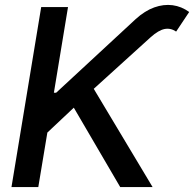

<svg xmlns="http://www.w3.org/2000/svg" viewBox="-20 -756 785 776"><path d="M26.4 0 146.5 -727.5H254.9L197.8 -381.3H207L528.8 -679.2Q565.4 -712.4 603.5 -726.1Q641.6 -739.7 677.7 -734.9Q713.9 -730 744.6 -707.5L691.9 -628.4Q669.4 -643.6 645 -638.7Q620.6 -633.8 589.4 -606L358.9 -397L596.7 0H465.8L278.3 -320.8L171.4 -220.2L134.8 0Z"/></svg>

Font: Inter 28pt Medium
Style: Italic
Weight: 500
Italic angle: -9.3988°
Designer: Rasmus Andersson
Foundry: rsms
Version: Version 4.001;git-66647c0bb